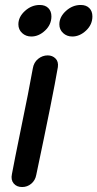

<svg xmlns="http://www.w3.org/2000/svg" viewBox="-20 -753 392 773"><path d="M69 0Q90 0 106 -13.5Q122 -27 126 -49Q194 -371 213 -483Q216 -505 203.5 -517.5Q191 -530 172 -530Q151 -530 133.5 -516Q116 -502 112 -477Q105 -437 92 -371Q78 -304 63 -228Q38 -106 28 -52Q23 -29 35 -14.5Q47 0 69 0ZM106 -606Q136 -606 161.5 -630Q187 -654 187 -687Q187 -708 174.5 -720.5Q162 -733 140 -733Q107 -733 80.5 -709Q54 -685 54 -655Q54 -634 69 -620Q84 -606 106 -606ZM271 -606Q301 -606 326.5 -630Q352 -654 352 -687Q352 -708 339.5 -720.5Q327 -733 305 -733Q272 -733 245.5 -709Q219 -685 219 -655Q219 -634 234 -620Q249 -606 271 -606Z"/></svg>

Font: Balsamiq Sans
Style: Italic
Weight: 400
Italic angle: -12°
Designer: Michael Angeles
Foundry: Balsamiq SRL
Version: Version 1.020; ttfautohint (v1.8.4.7-5d5b);gftools[0.9.26]